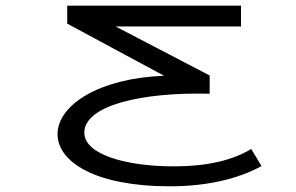

<svg xmlns="http://www.w3.org/2000/svg" viewBox="-20 -477 1040 674"><path d="M576 177C702 177 812 153 898 106L862 46C794 87 704 107 590 107C422 107 276 65 276 -11C276 -108 480 -154 716 -148V-212L386 -384H826V-457H216V-394L556 -211C332 -203 182 -110 182 -6C182 91 314 177 576 177Z"/></svg>

Font: Inconsolata UltraExpanded
Style: Regular
Weight: 400
Width: 9
Monospace: yes
Designer: Raph Levien, Cyreal, Brenton Simpson
Foundry: Raph Levien, Cyreal, Google
Version: Version 3.100